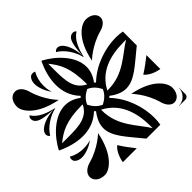

<svg xmlns="http://www.w3.org/2000/svg" viewBox="-228 -1238 1457 1457"><g transform="rotate(45 500.0 -510.0)"><path d="M416.2 -499.5V-500.5C432.8 -539.4 462.8 -564.9 499.5 -583.8H500.5C539.4 -567.2 564.9 -537.2 583.8 -500.5V-499.5C567.2 -460.6 537.2 -435.1 500.5 -416.2H499.5C460.6 -432.8 435.1 -462.8 416.2 -499.5ZM710.5 -321.8C710.5 -321.8 789.8 -243.4 824.5 -117.8C836.3 -74.7 865.3 -41.4 902.1 -41.4C938.6 -41.4 973 -74.9 973 -134C973 -189 900.5 -285.8 710.5 -321.8ZM35.1 -866.2C35.1 -811.6 99.5 -714.2 289.5 -678.2C289.5 -678.2 210.2 -756.5 175.5 -882.2C161.3 -933.8 131.5 -956.4 103 -956.4C68.1 -956.4 35.1 -922.5 35.1 -866.2ZM551.8 -1000C581.1 -963.4 611.4 -923.3 640 -878C671.3 -904.5 691.8 -947.8 701.3 -1000ZM359.4 -950.5 359.6 -973.4C422.2 -870.3 532.1 -781 532.5 -607.5L531.9 -600.5C401.6 -668 359.9 -795.9 359.4 -950.5ZM878 -360C904.5 -328.7 947.8 -308.2 1000 -298.7V-448.2C963.4 -418.9 923.3 -388.6 878 -360ZM601.5 -464.1C669 -594.4 799.9 -641.1 954.5 -641.6L977.4 -641.4C874.3 -578.8 782.1 -463.9 608.5 -463.5ZM678.3 -710.5C678.3 -710.5 756.6 -789.8 882.3 -824.5C923.8 -835.9 956.4 -862.6 956.4 -897C956.4 -931.9 922.5 -964.9 866.2 -964.9C811.6 -964.9 714.3 -900.5 678.3 -710.5ZM901.3 -998.5C954.9 -998.5 998.5 -954.9 998.5 -901.2H1000V-970C1000 -986.6 986.6 -1000 970 -1000H901.3ZM42.1 -98.8C42.1 -62.4 73.7 -28 134 -28C189 -28 285.8 -99.5 321.8 -289.5C321.8 -289.5 243.5 -210.2 117.8 -175.5C75.1 -163.8 42.1 -135.2 42.1 -98.8ZM71.3 -426.7C141.3 -483 210.3 -525 383.8 -525.3L390.8 -524.7C345.2 -432.8 257.3 -426.4 134 -426.4C121.1 -426.4 107.9 -426.5 94.2 -426.5C86.6 -426.5 79 -426.5 71.3 -426.7ZM38.1 -292.4C38.1 -282.1 41.3 -271.9 47.6 -265.5C62.3 -250.9 82.7 -244.4 106.1 -244.4C146.4 -244.4 195.2 -263.4 238.2 -292.3L237.8 -293.7C212.7 -287 187.2 -283.5 162.1 -283.5C120.5 -283.5 79.8 -293.2 43.5 -314.2C39.9 -308 38.1 -300.1 38.1 -292.4ZM473.7 -386.8 474.3 -393.8C566.2 -348.2 572.6 -260.3 572.6 -136.9C572.6 -124.1 572.5 -110.8 572.5 -97.2C572.5 -89.6 572.5 -82 572.3 -74.3C516 -144.3 474 -213.2 473.7 -386.8ZM685.8 -43.5C692 -39.9 699.9 -38.1 707.6 -38.1C717.9 -38.1 728.1 -41.3 734.5 -47.6C749.1 -62.3 755.6 -82.7 755.6 -106.1C755.6 -146.3 736.6 -195.2 707.7 -238.2L706.3 -237.8C713 -212.7 716.5 -187.2 716.5 -162.1C716.5 -120.5 706.8 -79.8 685.8 -43.5ZM20 -404.7C81.7 -375.4 153.6 -353.3 224.6 -353.3C293.2 -353.3 360.9 -373.9 417.5 -428.5L428.5 -417.5C396.9 -376 383.7 -334 383.7 -293.5C383.7 -176.7 493.4 -71.2 590.8 -20H595.3C624.6 -81.6 646.7 -153.6 646.7 -224.6C646.7 -293.2 626.1 -360.9 571.5 -417.5L582.5 -428.5C630.9 -391.7 673.1 -376.3 713 -376.3C805.6 -376.3 885.4 -459.8 1000 -551.8V-701.3C977.9 -705.3 954.3 -707.3 929.6 -707.3C814.1 -707.3 677.4 -663 582.5 -571.5L571.5 -582.5C608.3 -630.9 623.7 -673.1 623.7 -713C623.7 -805.7 540.2 -885.4 448.2 -1000H298.7C294.7 -977.9 292.7 -954.2 292.7 -929.6C292.7 -814.1 337 -677.4 428.5 -582.5L417.5 -571.5C376 -603.1 334.1 -616.3 293.5 -616.3C176.7 -616.3 71.2 -506.6 20 -409.2ZM33.7 -562.3C33.7 -550.1 39.4 -537.9 50.7 -531.4C84.4 -589.6 159 -637.9 225.8 -651.8L225.4 -653.3C160.6 -669.1 84.4 -693.7 50.7 -751.9C40.4 -746 36.2 -736.3 36.2 -725.6C36.2 -721.5 36.8 -717.2 38 -713C51.5 -662.5 134.5 -660.9 207.6 -653.7C140.9 -652.5 48.3 -622.2 35 -572.4C34.1 -569.1 33.7 -565.7 33.7 -562.3ZM248.1 -50.7C254 -40.4 263.7 -36.2 274.4 -36.2C278.5 -36.2 282.8 -36.8 287 -38C337.5 -51.5 339.1 -134.5 346.3 -207.6C347.5 -140.9 377.8 -48.3 427.6 -35C430.9 -34.1 434.3 -33.6 437.7 -33.6C449.9 -33.6 462.1 -39.4 468.6 -50.7C410.4 -84.3 362.1 -159 348.2 -225.7L346.7 -225.4C330.9 -160.6 306.3 -84.3 248.1 -50.7Z"/></g></svg>

Font: GlukFrames07
Style: Medium
Weight: 500
Monospace: yes
Designer: gluk
Foundry: gluk
Version: Version 1.00